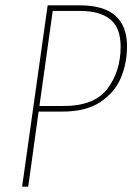

<svg xmlns="http://www.w3.org/2000/svg" viewBox="-20 -701 501 721"><path d="M457 -527Q457 -464 434 -409Q411 -354 357 -318Q303 -282 215 -282H125L86 0H63L159 -681H280Q457 -681 457 -527ZM433 -526Q433 -596 394.5 -628Q356 -660 279 -660H178L128 -303H219Q335 -303 384 -368.5Q433 -434 433 -526Z"/></svg>

Font: Fira Sans Extra Condensed Thin
Style: Italic
Weight: 250
Width: 3
Italic angle: -8°
Designer: Carrois Corporate & Edenspiekermann AG
Foundry: Carrois Corporate GbR & Edenspiekermann AG
Version: Version 4.203